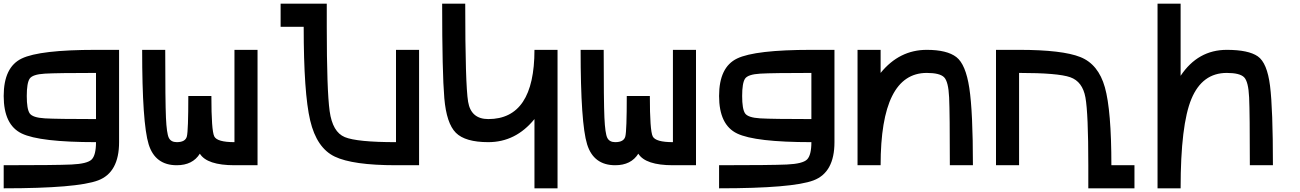

<svg xmlns="http://www.w3.org/2000/svg" viewBox="-20 -895 7040 1040"><path d="M500 -250V-500Q289.1 -500 222.7 -496.1Q156.2 -492.2 140.6 -468.8Q125 -445.3 125 -375Q125 -304.7 140.6 -281.2Q156.2 -257.8 222.7 -253.9Q289.1 -250 500 -250ZM0 0Q281.2 0 367.2 -3.9Q453.1 -7.8 476.6 -31.2Q500 -54.7 500 -125Q195.3 -125 97.7 -171.9Q0 -218.8 0 -375Q0 -531.2 97.7 -578.1Q195.3 -625 500 -625H625V-125Q625 39.1 511.7 82Q398.4 125 0 125Z M1250 -625H1375V0H1250Q1101.6 0 1062.5 -62.5Q1023.4 0 937.5 0Q820.3 0 785.2 -113.3Q750 -226.6 750 -625H875Q875 -343.8 878.9 -257.8Q882.8 -171.9 894.5 -148.4Q906.2 -125 937.5 -125Q984.4 -125 992.2 -156.2Q1000 -187.5 1000 -375H1125Q1125 -187.5 1140.6 -156.2Q1156.2 -125 1250 -125Z M2125 -625H2250V0H2125Q1890.6 0 1793 -46.9Q1695.3 -93.8 1660.2 -242.2Q1625 -390.6 1625 -750H1500V-875H1750V-750Q1750 -406.2 1765.6 -293Q1781.2 -179.7 1847.7 -152.3Q1914.1 -125 2125 -125Z M2875 -625H3000V125H2875V-250Q2773.4 -125 2625 -125Q2500 -125 2449.2 -175.8Q2398.4 -226.6 2386.7 -363.3Q2375 -500 2375 -875H2500Q2500 -437.5 2515.6 -343.8Q2531.2 -250 2625 -250Q2875 -250 2875 -625Z M3625 -625H3750V0H3625Q3476.6 0 3437.5 -62.5Q3398.4 0 3312.5 0Q3195.3 0 3160.2 -113.3Q3125 -226.6 3125 -625H3250Q3250 -343.8 3253.9 -257.8Q3257.8 -171.9 3269.5 -148.4Q3281.2 -125 3312.5 -125Q3359.4 -125 3367.2 -156.2Q3375 -187.5 3375 -375H3500Q3500 -187.5 3515.6 -156.2Q3531.2 -125 3625 -125Z M4375 -250V-500Q4164.1 -500 4097.7 -496.1Q4031.2 -492.2 4015.6 -468.8Q4000 -445.3 4000 -375Q4000 -304.7 4015.6 -281.2Q4031.2 -257.8 4097.7 -253.9Q4164.1 -250 4375 -250ZM3875 0Q4156.2 0 4242.2 -3.9Q4328.1 -7.8 4351.6 -31.2Q4375 -54.7 4375 -125Q4070.3 -125 3972.7 -171.9Q3875 -218.8 3875 -375Q3875 -531.2 3972.7 -578.1Q4070.3 -625 4375 -625H4500V-125Q4500 39.1 4386.7 82Q4273.4 125 3875 125Z M4625 0V-625H4750V-500Q4851.6 -625 5000 -625Q5109.4 -625 5160.2 -585.9Q5210.9 -546.9 5230.5 -418Q5250 -289.1 5250 0H5125Q5125 -281.2 5121.1 -367.2Q5117.2 -453.1 5093.8 -476.6Q5070.3 -500 5000 -500Q4750 -500 4750 0Z M5500 0H5375V-625H5500Q5734.4 -625 5832 -585.9Q5929.7 -546.9 5964.8 -421.9Q6000 -296.9 6000 0H6125V125H5875V0Q5875 -281.2 5859.4 -367.2Q5843.8 -453.1 5777.3 -476.6Q5710.9 -500 5500 -500Z M6625 -625Q6742.2 -625 6793 -589.8Q6843.8 -554.7 6859.4 -429.7Q6875 -304.7 6875 0H6750Q6750 -281.2 6746.1 -367.2Q6742.2 -453.1 6718.8 -476.6Q6695.3 -500 6625 -500Q6492.2 -500 6433.6 -359.4Q6375 -218.8 6375 125H6250V-875H6375V-484.4Q6468.8 -625 6625 -625Z"/></svg>

Font: CraftyPE
Style: Regular
Weight: 400
Designer: Erek Butcher
Foundry: Haunted Coop
Version: Version 0.018;April 4, 2024;FontCreator 15.0.0.2962 64-bit